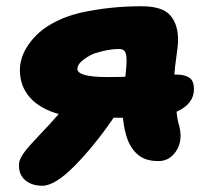

<svg xmlns="http://www.w3.org/2000/svg" viewBox="-20 -534 665 608"><path d="M113.8 54.2Q81.1 54.2 60.5 37.1Q40 20 40 -9.8Q40 -16.1 41.3 -22Q42.5 -27.8 46.1 -34.4Q49.8 -41 52.7 -45.9Q55.7 -50.8 62 -58.6Q68.4 -66.4 72 -70.6Q75.7 -74.7 84.5 -84.2Q93.3 -93.8 97.2 -98.1Q143.1 -146 166 -172.9Q106.4 -189.5 74.7 -225.3Q43 -261.2 43 -312Q43 -331.1 49.1 -350.8Q55.2 -370.6 69.6 -391.8Q84 -413.1 105.2 -431.9Q126.5 -450.7 159.4 -467Q192.4 -483.4 232.9 -493.2Q325.7 -514.2 428.2 -514.2Q493.7 -514.2 518.8 -485.8Q543.9 -457.5 543.9 -407.2Q543.9 -391.6 538.6 -354.7Q533.2 -317.9 532.2 -297.9H538.1Q565.4 -297.9 579.8 -287.8Q594.2 -277.8 594.2 -252Q594.2 -204.6 539.1 -180.2Q542 -150.9 547.9 -134.8Q551.8 -117.2 551.8 -105Q551.8 -70.8 531.7 -47.4Q511.7 -23.9 481.9 -23.9Q443.4 -23.9 420.7 -41Q397.9 -58.1 384.8 -89.8Q374 -117.7 369.1 -161.1H339.8Q279.3 -72.8 216.8 -9.3Q154.3 54.2 113.8 54.2ZM225.1 -315.9Q225.1 -290 320.8 -290Q356 -290 377 -291Q380.9 -329.1 380.9 -338.9Q380.9 -362.3 375.7 -370.6Q370.6 -378.9 356 -378.9Q322.3 -378.9 275.9 -363.8Q253.9 -353.5 239.5 -341.1Q225.1 -328.6 225.1 -315.9Z"/></svg>

Font: Shantell Sans Irregular
Style: Regular
Weight: 800
Designer: Stephen Nixon, Anya Danilova, Shantell Martin
Foundry: Arrow Type
Version: Version 1.006;[9816181b4]